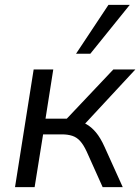

<svg xmlns="http://www.w3.org/2000/svg" viewBox="-20 -773 579 793"><path d="M42 0 119 -486H200L168 -283H256L448 -486H539L320 -250L291 -273Q315 -272 336 -260.5Q357 -249 376 -226.5Q395 -204 412 -166L487 0H404L338 -147Q325 -175 311 -190.5Q297 -206 278.5 -212Q260 -218 236 -218H158L123 0ZM294 -551 428 -753H516L353 -551Z"/></svg>

Font: Nunito Sans 12pt
Style: Italic
Weight: 400
Italic angle: -9°
Designer: Vernon Adams
Foundry: Vernon Adams
Version: Version 3.101;gftools[0.9.27]